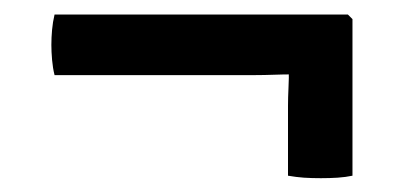

<svg xmlns="http://www.w3.org/2000/svg" viewBox="-20 -382 580 271"><path d="M57 -361.5Q54.5 -351 53.5 -340Q52.5 -329 52.5 -318.5Q52.5 -309 53.5 -297.5Q54.5 -286 57 -276H341Q352.5 -276 366.5 -276.5Q380.5 -277 391.5 -277L477.5 -276V-355L471 -361.5ZM387.5 -284.5Q388 -273 387.2 -258.5Q386.5 -244 386.5 -232.5V-134Q398 -132 409 -131.2Q420 -130.5 433 -130.5Q445 -130.5 456.5 -131.2Q468 -132 477.5 -134V-315H386.5Z"/></svg>

Font: Signika Negative Light
Style: Regular
Weight: 400
Version: Version 2.001